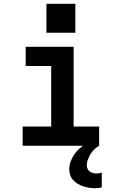

<svg xmlns="http://www.w3.org/2000/svg" viewBox="-20 -766 640 1009"><path d="M99 0V-101H249V-419H115V-520H367V-101H501V0ZM479 223Q463 223 447.5 220.5Q432 218 417 213Q402 208 388.5 200Q375 192 364.5 180.5Q354 169 349 153.5Q344 138 344 123Q344 103 351 83.5Q358 64 369 47.5Q380 31 395 17Q410 3 427 -7.5Q444 -18 462.5 -26Q481 -34 501 -38V0Q487 8 475.5 19Q464 30 456 43.5Q448 57 442 72Q436 87 436 103Q436 113 440 121.5Q444 130 452 135.5Q460 141 469.5 143.5Q479 146 488 146Q495 146 502 144.5Q509 143 515 141V219Q506 221 497 222Q488 223 479 223ZM376 -594H224V-746H376Z"/></svg>

Font: Iosevka SS04 Extended
Style: Bold
Weight: 700
Width: 7
Monospace: yes
Designer: Belleve Invis
Foundry: Belleve Invis
Version: Version 19.0.0; ttfautohint (v1.8.4)